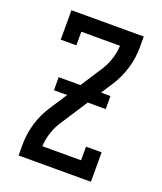

<svg xmlns="http://www.w3.org/2000/svg" viewBox="-136 -824 772 913"><g transform="rotate(20 250.0 -367.5)"><path d="M67 0V-56Q67 -110 83 -163Q99 -216 129 -262L186 -349H119V-415H229L295 -517Q316 -547 328 -582.5Q340 -618 342 -655H146V-586H67V-735H433V-679Q433 -625 417 -572Q401 -519 371 -473L333 -415H381V-349H290L205 -218Q184 -188 172 -152.5Q160 -117 158 -80H354V-149H433V0Z"/></g></svg>

Font: Iosevka Curly Slab Medium
Style: Regular
Weight: 500
Monospace: yes
Designer: Belleve Invis
Foundry: Belleve Invis
Version: Version 22.1.2; ttfautohint (v1.8.4)